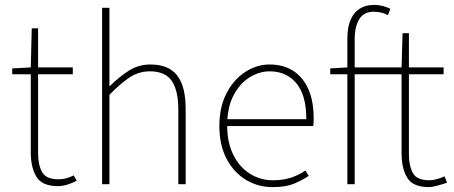

<svg xmlns="http://www.w3.org/2000/svg" viewBox="-20 -754 1860 786"><path d="M218 8Q152 8 129 -30.5Q106 -69 106 -130V-450H30V-474L106 -478L110 -638H136V-478H278V-450H136V-126Q136 -80 152 -50Q168 -20 220 -20Q234 -20 249 -23.5Q264 -27 282 -36L294 -14Q275 -4 255 2Q235 8 218 8Z M398 0V-722H428V-508V-400Q467 -439 507 -464.5Q547 -490 596 -490Q670 -490 705 -445.5Q740 -401 740 -308V0H710V-304Q710 -384 683 -423Q656 -462 594 -462Q549 -462 512 -438Q475 -414 428 -366V0Z M1096 12Q1036 12 986.5 -18Q937 -48 907.5 -104Q878 -160 878 -238Q878 -316 907.5 -372.5Q937 -429 984 -459.5Q1031 -490 1084 -490Q1139 -490 1179.5 -464.5Q1220 -439 1242 -390Q1264 -341 1264 -270Q1264 -263 1264 -255Q1264 -247 1262 -238H894V-266H1234Q1234 -365 1193 -413.5Q1152 -462 1084 -462Q1042 -462 1002 -437.5Q962 -413 936 -363.5Q910 -314 910 -240Q910 -172 934.5 -121.5Q959 -71 1002 -43.5Q1045 -16 1098 -16Q1139 -16 1172 -27Q1205 -38 1230 -56L1244 -34Q1217 -16 1183.5 -2Q1150 12 1096 12Z M1402 0V-596Q1402 -643 1415.5 -673.5Q1429 -704 1453.5 -719Q1478 -734 1512 -734Q1527 -734 1544.5 -730Q1562 -726 1578 -718L1568 -692Q1553 -700 1538.5 -703Q1524 -706 1510 -706Q1470 -706 1451 -676Q1432 -646 1432 -592V0ZM1736 12Q1670 12 1647 -26.5Q1624 -65 1624 -126V-450H1332V-474L1402 -478H1624L1628 -618H1654V-478H1796V-450H1654V-122Q1654 -76 1670 -46Q1686 -16 1738 -16Q1752 -16 1769.5 -21Q1787 -26 1800 -32L1810 -6Q1789 1 1768.5 6.5Q1748 12 1736 12Z"/></svg>

Font: Source Sans 3
Style: Regular
Weight: 200
Designer: Paul D. Hunt
Foundry: Adobe
Version: Version 3.046;hotconv 1.0.118;makeotfexe 2.5.65603